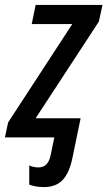

<svg xmlns="http://www.w3.org/2000/svg" viewBox="-51 -559 437 781"><path d="M127 202Q109 202 93.5 199Q78 196 68 192V114Q85 122 106 122Q145 122 155 72L170 0H-31L-18 -61L243 -461H78L94 -539H366L351 -471L94 -78H277L242 91Q229 148 202 175Q175 202 127 202Z"/></svg>

Font: Noto Sans Condensed Medium
Style: Italic
Weight: 500
Width: 3
Italic angle: -12°
Designer: Monotype Design Team
Foundry: Monotype Imaging Inc.
Version: Version 2.013; ttfautohint (v1.8.4.7-5d5b)